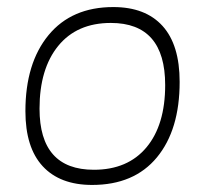

<svg xmlns="http://www.w3.org/2000/svg" viewBox="-20 -519 576 544"><path d="M301 -499Q392 -499 440.5 -445.5Q489 -392 489 -287Q489 -151 424.5 -73Q360 5 241 5Q150 5 101 -48Q52 -101 52 -204Q52 -340 117.5 -419.5Q183 -499 301 -499ZM294 -454Q198 -454 145 -389Q92 -324 92 -211Q92 -38 246 -38Q342 -38 395 -101.5Q448 -165 448 -278Q448 -454 294 -454Z"/></svg>

Font: Alegreya Sans Light
Style: Italic
Weight: 300
Italic angle: -7°
Designer: Juan Pablo del Peral
Foundry: Huerta Tipografica
Version: Version 2.007